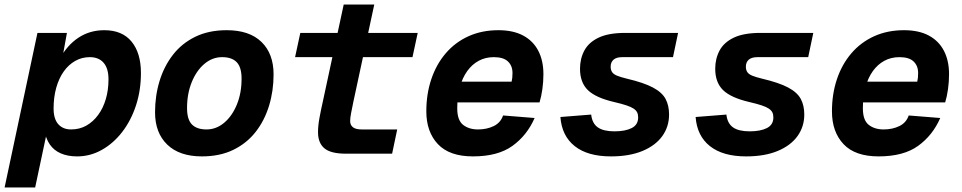

<svg xmlns="http://www.w3.org/2000/svg" viewBox="-51 -682 4271 852"><path d="M-30.6 150 115.2 -536H246L223.6 -412.4L212.6 -418.4Q246.2 -481 296.7 -514.5Q347.2 -548 411.8 -548Q491.4 -548 532.9 -497.3Q574.4 -446.6 574.4 -358.2Q574.4 -280.8 552.3 -213.7Q530.2 -146.6 491 -96Q451.8 -45.4 400.5 -16.7Q349.2 12 291.4 12Q249.6 12 218.9 -1.3Q188.2 -14.6 170 -41Q151.8 -67.4 145.8 -106.8L162.2 -119.4L105 150ZM264.2 -107.6Q302.2 -107.6 332.3 -124.7Q362.4 -141.8 384.6 -172Q406.8 -202.2 418.6 -242.5Q430.4 -282.8 430.4 -328.8Q430.8 -377.6 409.2 -403Q387.6 -428.4 347.4 -428.4Q312.4 -428.4 282.8 -411.7Q253.2 -395 231.8 -364.8Q210.4 -334.6 198.6 -292.7Q186.8 -250.8 186.8 -200.4Q186.8 -154.4 207.5 -131Q228.2 -107.6 264.2 -107.6Z M844.8 12Q745.4 12 691.2 -40.3Q637 -92.6 637 -183.6Q637 -257 657.1 -322.7Q677.2 -388.4 716.7 -439.2Q756.2 -490 815.9 -519Q875.6 -548 955.2 -548Q1055.6 -548 1109.3 -495.9Q1163 -443.8 1163 -351.8Q1163 -278.4 1142.9 -212.7Q1122.8 -147 1083.3 -96.5Q1043.8 -46 984.1 -17Q924.4 12 844.8 12ZM865.2 -107.6Q908.8 -107.6 944.1 -137.5Q979.4 -167.4 1000.2 -218.3Q1021 -269.2 1021 -333Q1021 -383.4 999.5 -405.9Q978 -428.4 934.8 -428.4Q891.2 -428.4 855.9 -398.5Q820.6 -368.6 799.8 -317.4Q779 -266.2 779 -202.4Q779 -151.6 800.8 -129.6Q822.6 -107.6 865.2 -107.6Z M1484.4 0Q1417 0 1388.6 -23.8Q1360.2 -47.6 1360.2 -95.6Q1360.2 -124 1366.8 -159.8Q1373.4 -195.6 1382.2 -234.4L1474.2 -661.8H1609.8L1517 -230Q1511.2 -201.6 1507 -180.3Q1502.8 -159 1502.8 -144.4Q1502.8 -127.2 1515.1 -117.4Q1527.4 -107.6 1553.8 -107.6H1711.6L1689 0ZM1258.4 -428.4 1281.6 -536H1802.6L1779.4 -428.4Z M2047.8 12Q1943.4 12 1892.1 -42.5Q1840.8 -97 1840.8 -188Q1840.8 -264.8 1862.9 -330.6Q1885 -396.4 1926.8 -445.3Q1968.6 -494.2 2027.8 -521.1Q2087 -548 2160.6 -548Q2226.2 -548 2270.5 -524.3Q2314.8 -500.6 2337.6 -456.8Q2360.4 -413 2360.4 -352.8Q2360.4 -319.4 2355.8 -286.5Q2351.2 -253.6 2343.2 -227.6H1962L1981.6 -319.6H2219.2Q2221.2 -328 2222.2 -336.6Q2223.2 -345.2 2223.2 -358Q2223.2 -390 2203.1 -409.2Q2183 -428.4 2140.2 -428.4Q2103.4 -428.4 2073.6 -412.4Q2043.8 -396.4 2022.3 -366.5Q2000.8 -336.6 1989.4 -294.8Q1978 -253 1978 -201.2Q1978 -148.6 2003.9 -128.1Q2029.8 -107.6 2070.2 -107.6Q2109 -107.6 2139.7 -122.4Q2170.4 -137.2 2181.4 -169.6L2321.4 -158.4Q2287.8 -81.4 2223.1 -34.7Q2158.4 12 2047.8 12Z M2660 12Q2556.8 12 2499.4 -33.5Q2442 -79 2435.8 -162.8L2572.4 -173.6Q2576.6 -134.8 2601.5 -117Q2626.4 -99.2 2675.6 -99.2Q2723.8 -99.2 2752.3 -113.8Q2780.8 -128.4 2780.8 -160.8Q2780.8 -174.2 2776.2 -183.4Q2771.6 -192.6 2760.5 -200.1Q2749.4 -207.6 2728.6 -214.5Q2707.8 -221.4 2674.4 -229.2Q2592.4 -248.2 2557.6 -282.2Q2522.8 -316.2 2522.8 -376.8Q2522.8 -421.8 2542.2 -458Q2561.6 -494.2 2605.6 -515.1Q2649.6 -536 2723.6 -536H2958L2935.4 -428.4H2710.2Q2684.4 -428.4 2671.6 -417.2Q2658.8 -406 2658.8 -386Q2658.8 -372 2665 -362.4Q2671.2 -352.8 2686.8 -346.3Q2702.4 -339.8 2731.2 -332.8Q2806 -315.2 2846.5 -293.6Q2887 -272 2902.5 -242.9Q2918 -213.8 2918 -173.6Q2918 -119.8 2887.8 -77.9Q2857.6 -36 2799.8 -12Q2742 12 2660 12Z M3260 12Q3156.8 12 3099.4 -33.5Q3042 -79 3035.8 -162.8L3172.4 -173.6Q3176.6 -134.8 3201.5 -117Q3226.4 -99.2 3275.6 -99.2Q3323.8 -99.2 3352.3 -113.8Q3380.8 -128.4 3380.8 -160.8Q3380.8 -174.2 3376.2 -183.4Q3371.6 -192.6 3360.5 -200.1Q3349.4 -207.6 3328.6 -214.5Q3307.8 -221.4 3274.4 -229.2Q3192.4 -248.2 3157.6 -282.2Q3122.8 -316.2 3122.8 -376.8Q3122.8 -421.8 3142.2 -458Q3161.6 -494.2 3205.6 -515.1Q3249.6 -536 3323.6 -536H3558L3535.4 -428.4H3310.2Q3284.4 -428.4 3271.6 -417.2Q3258.8 -406 3258.8 -386Q3258.8 -372 3265 -362.4Q3271.2 -352.8 3286.8 -346.3Q3302.4 -339.8 3331.2 -332.8Q3406 -315.2 3446.5 -293.6Q3487 -272 3502.5 -242.9Q3518 -213.8 3518 -173.6Q3518 -119.8 3487.8 -77.9Q3457.6 -36 3399.8 -12Q3342 12 3260 12Z M3847.8 12Q3743.4 12 3692.1 -42.5Q3640.8 -97 3640.8 -188Q3640.8 -264.8 3662.9 -330.6Q3685 -396.4 3726.8 -445.3Q3768.6 -494.2 3827.8 -521.1Q3887 -548 3960.6 -548Q4026.2 -548 4070.5 -524.3Q4114.8 -500.6 4137.6 -456.8Q4160.4 -413 4160.4 -352.8Q4160.4 -319.4 4155.8 -286.5Q4151.2 -253.6 4143.2 -227.6H3762L3781.6 -319.6H4019.2Q4021.2 -328 4022.2 -336.6Q4023.2 -345.2 4023.2 -358Q4023.2 -390 4003.1 -409.2Q3983 -428.4 3940.2 -428.4Q3903.4 -428.4 3873.6 -412.4Q3843.8 -396.4 3822.3 -366.5Q3800.8 -336.6 3789.4 -294.8Q3778 -253 3778 -201.2Q3778 -148.6 3803.9 -128.1Q3829.8 -107.6 3870.2 -107.6Q3909 -107.6 3939.7 -122.4Q3970.4 -137.2 3981.4 -169.6L4121.4 -158.4Q4087.8 -81.4 4023.1 -34.7Q3958.4 12 3847.8 12Z"/></svg>

Font: Geist Mono
Style: Italic
Weight: 400
Italic angle: -12°
Monospace: yes
Designer: Basement.studio, Andrés Briganti, Mateo Zaragoza
Foundry: Basement.studio, Vercel, Andrés Briganti, Guido Ferreyra, Mateo Zaragoza
Version: Version 1.500